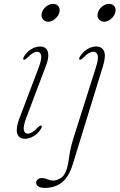

<svg xmlns="http://www.w3.org/2000/svg" viewBox="-20 -690 601 964"><path d="M111.5 -97.5Q95.5 -54.5 99.8 -36.8Q104 -19 119.5 -19Q129.5 -19 141.5 -26Q153.5 -33 170 -50Q176 -56 180 -58.2Q184 -60.5 187 -59Q190.5 -57.5 189.8 -53.5Q189 -49.5 186.5 -44.5Q172.5 -20.5 149.8 -6.8Q127 7 104 7Q86.5 7 75.5 -3.8Q64.5 -14.5 64.2 -36.2Q64 -58 76 -91.5L174.5 -351.5Q190.5 -395 186.5 -412.5Q182.5 -430 166.5 -430Q157 -430 145 -423.2Q133 -416.5 116 -399Q110 -393.5 106.2 -391.2Q102.5 -389 99 -390.5Q95.5 -392 96.2 -395.8Q97 -399.5 99.5 -404.5Q113.5 -429 136.2 -442.8Q159 -456.5 182 -456.5Q200.5 -456.5 211.2 -445.8Q222 -435 222.5 -413Q223 -391 210 -358ZM222 -581Q204.5 -581 194.8 -594Q185 -607 190 -625Q193.5 -638 202.2 -648.2Q211 -658.5 222.5 -664.5Q234 -670.5 246 -670.5Q264.5 -670.5 273.8 -658Q283 -645.5 277.5 -626.5Q274.5 -614.5 265.8 -604.2Q257 -594 245.8 -587.5Q234.5 -581 222 -581ZM497 -358 346 132.5Q326 198.5 290.8 226Q255.5 253.5 205 253.5Q183.5 253.5 172.5 246Q161.5 238.5 161.5 227.5Q161.5 218.5 168.8 211.2Q176 204 190.5 204Q201 204 209.5 207Q218 210 227 213.2Q236 216.5 248 216.5Q267 216.5 288.2 201.8Q309.5 187 320 140.5Q322 130.5 323.8 120Q325.5 109.5 327.2 97.5Q329 85.5 331.5 71Q334 56.5 338.5 39.5Q343 22.5 349.5 1L461.5 -351.5Q475.5 -396 470.5 -413Q465.5 -430 449 -430Q438 -430 425.8 -423.2Q413.5 -416.5 397 -399Q391 -393.5 387 -391.2Q383 -389 380 -390.5Q376.5 -392 377.2 -395.8Q378 -399.5 380.5 -404.5Q390 -420.5 403.2 -432.2Q416.5 -444 432 -450.2Q447.5 -456.5 462.5 -456.5Q491.5 -456.5 502.2 -433.2Q513 -410 497 -358ZM503 -581Q485.5 -581 475.8 -594Q466 -607 471 -625Q474.5 -638 483.2 -648.2Q492 -658.5 503.5 -664.5Q515 -670.5 527 -670.5Q545.5 -670.5 554.8 -658Q564 -645.5 558.5 -626.5Q555.5 -614.5 546.8 -604.2Q538 -594 526.8 -587.5Q515.5 -581 503 -581Z"/></svg>

Font: Fraunces Thin
Style: Italic
Weight: 250
Italic angle: -16°
Version: Version 1.000;[b76b70a41]